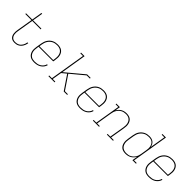

<svg xmlns="http://www.w3.org/2000/svg" viewBox="324 -2139 3552 3552"><g transform="rotate(45 2100.0 -363.5)"><path d="M336 8Q311 8 288.5 2Q266 -4 249 -18.5Q232 -33 222 -53.5Q212 -74 208 -97.5Q204 -121 205 -145Q206 -169 210 -193L263 -511H103V-530H266L300 -735H321L287 -530H505V-511H284L231 -190Q227 -169 226 -148Q225 -127 228 -106Q231 -85 239.5 -67Q248 -49 262.5 -35.5Q277 -22 297 -16.5Q317 -11 339 -11Q358 -11 377.5 -15Q397 -19 415.5 -28.5Q434 -38 449 -53Q464 -68 474.5 -85.5Q485 -103 491.5 -122Q498 -141 501 -161Q502 -163 502 -164.5Q502 -166 502 -168H523Q523 -166 522.5 -164Q522 -162 522 -160Q518 -137 510.5 -116Q503 -95 490.5 -75Q478 -55 461 -38.5Q444 -22 423 -11Q402 0 379.5 4Q357 8 336 8Z M848 8Q819 8 790.5 2Q762 -4 739.5 -19.5Q717 -35 702 -58Q687 -81 680 -108Q673 -135 673.5 -164.5Q674 -194 679 -223L697 -333Q702 -361 711 -387.5Q720 -414 735.5 -438.5Q751 -463 773 -483Q795 -503 821 -515.5Q847 -528 875 -533Q903 -538 930 -538Q959 -538 987 -531.5Q1015 -525 1037 -510Q1059 -495 1074 -471.5Q1089 -448 1095.5 -421Q1102 -394 1101.5 -365Q1101 -336 1096 -307L1088 -256H705L700 -220Q695 -194 694.5 -167.5Q694 -141 699.5 -117Q705 -93 718.5 -72Q732 -51 751.5 -36.5Q771 -22 796.5 -16.5Q822 -11 848 -11Q878 -11 909 -16.5Q940 -22 968 -38Q996 -54 1017 -80Q1038 -106 1045 -137H1066Q1058 -102 1035.5 -72.5Q1013 -43 982 -24.5Q951 -6 916.5 1Q882 8 848 8ZM1070 -274 1076 -310Q1080 -336 1080.5 -362Q1081 -388 1075.5 -412.5Q1070 -437 1057.5 -458Q1045 -479 1025 -493Q1005 -507 980 -513Q955 -519 929 -519Q904 -519 879 -514.5Q854 -510 830 -498Q806 -486 786 -467.5Q766 -449 752 -426.5Q738 -404 730 -379.5Q722 -355 718 -330L709 -274Z M1219 0V-19H1291L1406 -716H1337V-735H1430L1348 -235L1701 -530H1793V-511H1709L1446 -292L1631 -19H1709V0H1619L1506 -167L1431 -279L1343 -206L1312 -19H1380V0Z M2048 8Q2019 8 1990.5 2Q1962 -4 1939.5 -19.5Q1917 -35 1902 -58Q1887 -81 1880 -108Q1873 -135 1873.5 -164.5Q1874 -194 1879 -223L1897 -333Q1902 -361 1911 -387.5Q1920 -414 1935.5 -438.5Q1951 -463 1973 -483Q1995 -503 2021 -515.5Q2047 -528 2075 -533Q2103 -538 2130 -538Q2159 -538 2187 -531.5Q2215 -525 2237 -510Q2259 -495 2274 -471.5Q2289 -448 2295.5 -421Q2302 -394 2301.5 -365Q2301 -336 2296 -307L2288 -256H1905L1900 -220Q1895 -194 1894.5 -167.5Q1894 -141 1899.5 -117Q1905 -93 1918.5 -72Q1932 -51 1951.5 -36.5Q1971 -22 1996.5 -16.5Q2022 -11 2048 -11Q2078 -11 2109 -16.5Q2140 -22 2168 -38Q2196 -54 2217 -80Q2238 -106 2245 -137H2266Q2258 -102 2235.5 -72.5Q2213 -43 2182 -24.5Q2151 -6 2116.5 1Q2082 8 2048 8ZM2270 -274 2276 -310Q2280 -336 2280.5 -362Q2281 -388 2275.5 -412.5Q2270 -437 2257.5 -458Q2245 -479 2225 -493Q2205 -507 2180 -513Q2155 -519 2129 -519Q2104 -519 2079 -514.5Q2054 -510 2030 -498Q2006 -486 1986 -467.5Q1966 -449 1952 -426.5Q1938 -404 1930 -379.5Q1922 -355 1918 -330L1909 -274Z M2382 0V-19H2453L2535 -511H2466V-530H2559L2542 -426Q2555 -452 2575.5 -474.5Q2596 -497 2621.5 -511.5Q2647 -526 2675 -532Q2703 -538 2731 -538Q2759 -538 2786 -531.5Q2813 -525 2834.5 -509Q2856 -493 2869.5 -469.5Q2883 -446 2889 -419Q2895 -392 2894 -363.5Q2893 -335 2888 -307L2840 -19H2909V0H2748V-19H2819L2868 -310Q2872 -335 2873 -361Q2874 -387 2869 -411Q2864 -435 2852.5 -456Q2841 -477 2822 -492Q2803 -507 2779 -513Q2755 -519 2729 -519Q2705 -519 2680 -514Q2655 -509 2632.5 -497Q2610 -485 2591 -466.5Q2572 -448 2558.5 -425.5Q2545 -403 2537.5 -379.5Q2530 -356 2526 -331L2474 -19H2543V0Z M3239 8Q3210 8 3182.5 1.5Q3155 -5 3133.5 -21Q3112 -37 3098.5 -60.5Q3085 -84 3079 -110.5Q3073 -137 3073.5 -166Q3074 -195 3079 -223L3097 -333Q3102 -360 3110.5 -387Q3119 -414 3134.5 -438Q3150 -462 3172 -482Q3194 -502 3220 -515Q3246 -528 3273 -533Q3300 -538 3328 -538Q3357 -538 3385 -530.5Q3413 -523 3434 -505.5Q3455 -488 3467.5 -463Q3480 -438 3484 -410L3535 -716H3466V-735H3559L3440 -19H3509V0H3416L3434 -105Q3419 -78 3398 -55.5Q3377 -33 3351 -18.5Q3325 -4 3296 2Q3267 8 3239 8ZM3245 -11Q3269 -11 3294 -15.5Q3319 -20 3342 -32.5Q3365 -45 3384 -63.5Q3403 -82 3416.5 -104Q3430 -126 3437.5 -150Q3445 -174 3449 -199L3467 -309Q3472 -335 3473 -360.5Q3474 -386 3469 -410Q3464 -434 3452.5 -455.5Q3441 -477 3422 -492Q3403 -507 3378.5 -513Q3354 -519 3328 -519Q3303 -519 3278 -514.5Q3253 -510 3229.5 -498Q3206 -486 3186 -467.5Q3166 -449 3152 -426.5Q3138 -404 3130 -379.5Q3122 -355 3118 -330L3100 -220Q3095 -194 3094.5 -168Q3094 -142 3099.5 -118Q3105 -94 3117.5 -72.5Q3130 -51 3150 -37Q3170 -23 3194.5 -17Q3219 -11 3245 -11Z M3848 8Q3819 8 3790.5 2Q3762 -4 3739.5 -19.5Q3717 -35 3702 -58Q3687 -81 3680 -108Q3673 -135 3673.5 -164.5Q3674 -194 3679 -223L3697 -333Q3702 -361 3711 -387.5Q3720 -414 3735.5 -438.5Q3751 -463 3773 -483Q3795 -503 3821 -515.5Q3847 -528 3875 -533Q3903 -538 3930 -538Q3959 -538 3987 -531.5Q4015 -525 4037 -510Q4059 -495 4074 -471.5Q4089 -448 4095.5 -421Q4102 -394 4101.5 -365Q4101 -336 4096 -307L4088 -256H3705L3700 -220Q3695 -194 3694.5 -167.5Q3694 -141 3699.5 -117Q3705 -93 3718.5 -72Q3732 -51 3751.5 -36.5Q3771 -22 3796.5 -16.5Q3822 -11 3848 -11Q3878 -11 3909 -16.5Q3940 -22 3968 -38Q3996 -54 4017 -80Q4038 -106 4045 -137H4066Q4058 -102 4035.5 -72.5Q4013 -43 3982 -24.5Q3951 -6 3916.5 1Q3882 8 3848 8ZM4070 -274 4076 -310Q4080 -336 4080.5 -362Q4081 -388 4075.5 -412.5Q4070 -437 4057.5 -458Q4045 -479 4025 -493Q4005 -507 3980 -513Q3955 -519 3929 -519Q3904 -519 3879 -514.5Q3854 -510 3830 -498Q3806 -486 3786 -467.5Q3766 -449 3752 -426.5Q3738 -404 3730 -379.5Q3722 -355 3718 -330L3709 -274Z"/></g></svg>

Font: Iosevka Slab ThExObl
Style: Regular
Weight: 100
Width: 7
Italic angle: -9°
Monospace: yes
Designer: Belleve Invis
Foundry: Belleve Invis
Version: Version 11.1.1; ttfautohint (v1.8.3)